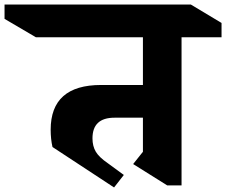

<svg xmlns="http://www.w3.org/2000/svg" viewBox="-146 -806 995 845"><path d="M653 -642V10H590L440 -84L483 -138V-288H358Q261 -288 261 -197Q261 -163 275.5 -138.5Q290 -114 328 -88L399 -36L356 19L85 -159Q77 -194 77 -235Q77 -432 299 -432H483V-642H12L-126 -723V-786H694L829 -705V-642Z"/></svg>

Font: Inknut Antiqua
Style: Bold
Weight: 700
Designer: Claus Eggers Sørensen
Foundry: Claus Eggers Sørensen
Version: Version 1.003; ttfautohint (v1.8.2) -l 8 -r 50 -G 200 -x 14 